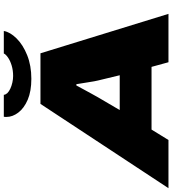

<svg xmlns="http://www.w3.org/2000/svg" viewBox="-5 -958 925 1032"><g transform="rotate(-90 458.0 -442.5)"><path d="M-38 0 415 -688H687L899 0H639L614 -91H277L221 0ZM382 -262H569L541 -378Q539 -386 536.5 -399.5Q534 -413 531.5 -430Q529 -447 526 -464Q523 -481 521 -495H514Q505 -478 493 -456Q481 -434 469.5 -413Q458 -392 450 -378ZM550 -737Q483 -737 437.5 -756.5Q392 -776 368.5 -807Q345 -838 345 -870Q345 -874 345 -877.5Q345 -881 346 -885H464Q464 -880 466.5 -875.5Q469 -871 473 -866Q482 -857 497 -850Q512 -843 530 -839Q548 -835 565 -835Q596 -835 622 -843Q648 -851 665 -863Q682 -875 686 -885H807Q801 -851 767 -816.5Q733 -782 677 -759.5Q621 -737 550 -737Z"/></g></svg>

Font: Archivo Expanded Black
Style: Italic
Weight: 900
Width: 7
Italic angle: -10°
Designer: Hector Gatti
Foundry: Omnibus-Type
Version: Version 2.001